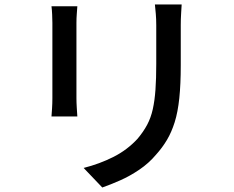

<svg xmlns="http://www.w3.org/2000/svg" viewBox="-20 -786 1040 854"><path d="M788 -766Q787 -747 785.5 -724Q784 -701 784 -674Q784 -651 784 -617.5Q784 -584 784 -550.5Q784 -517 784 -496Q784 -411 777.5 -349Q771 -287 757 -242.5Q743 -198 722.5 -163.5Q702 -129 674 -98Q642 -60 600 -31.5Q558 -3 515 16Q472 35 435 48L352 -39Q423 -57 484.5 -88Q546 -119 592 -169Q618 -200 634.5 -231Q651 -262 659.5 -300Q668 -338 671.5 -387Q675 -436 675 -502Q675 -524 675 -557Q675 -590 675 -622Q675 -654 675 -674Q675 -701 673 -724Q671 -747 669 -766ZM324 -758Q323 -743 321.5 -724Q320 -705 320 -684Q320 -675 320 -650.5Q320 -626 320 -592Q320 -558 320 -521Q320 -484 320 -449Q320 -414 320 -387.5Q320 -361 320 -349Q320 -330 321.5 -306.5Q323 -283 324 -268H209Q210 -280 211.5 -303.5Q213 -327 213 -349Q213 -361 213 -388Q213 -415 213 -449.5Q213 -484 213 -521.5Q213 -559 213 -592.5Q213 -626 213 -650.5Q213 -675 213 -684Q213 -698 212 -720.5Q211 -743 209 -758Z"/></svg>

Font: Noto Sans KR Medium
Style: Regular
Weight: 500
Designer: Ryoko NISHIZUKA  (kana, bopomofo & ideographs); Paul D. Hunt (Latin, Greek & Cyrillic); Sandoll Communications , Soo-you
Foundry: Adobe
Version: Version 2.004-H2;hotconv 1.0.118;makeotfexe 2.5.65603